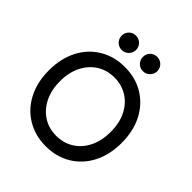

<svg xmlns="http://www.w3.org/2000/svg" viewBox="-243 -1071 1247 1247"><g transform="rotate(45 380.0 -447.5)"><path d="M380 14Q283 14 207 -31.5Q131 -77 88.5 -159Q46 -241 46 -350Q46 -459 88.5 -541Q131 -623 207 -668.5Q283 -714 380 -714Q478 -714 553.5 -668.5Q629 -623 671.5 -541Q714 -459 714 -350Q714 -241 671.5 -159Q629 -77 553.5 -31.5Q478 14 380 14ZM380 -82Q447 -82 500 -115Q553 -148 583 -208.5Q613 -269 613 -350Q613 -432 583 -492Q553 -552 500 -585Q447 -618 380 -618Q313 -618 260.5 -585Q208 -552 177.5 -492Q147 -432 147 -350Q147 -269 177.5 -208.5Q208 -148 260.5 -115Q313 -82 380 -82ZM482 -777Q454 -777 435 -796.5Q416 -816 416 -843Q416 -871 435 -890Q454 -909 482 -909Q509 -909 528.5 -890Q548 -871 548 -843Q548 -816 528.5 -796.5Q509 -777 482 -777ZM287 -777Q259 -777 240 -796.5Q221 -816 221 -843Q221 -871 240 -890Q259 -909 287 -909Q314 -909 333.5 -890Q353 -871 353 -843Q353 -816 333.5 -796.5Q314 -777 287 -777Z"/></g></svg>

Font: Fustat SemiBold
Style: Regular
Weight: 600
Designer: Mohamed Gaber, Khaled Hosny, Laura Garcia Mut
Foundry: Kief Type Foundry, Alif Type Foundry, Hard Type Foundry
Version: Version 1.007